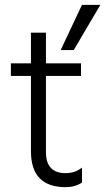

<svg xmlns="http://www.w3.org/2000/svg" viewBox="-20 -769 435 794"><path d="M285 -562H231L319 -749H395ZM252 5Q108 5 108 -143V-455H25V-507H108V-634H170V-507H315V-455H170V-140Q170 -53 251 -53Q291 -53 319 -76V-14Q290 5 252 5Z"/></svg>

Font: Hind Mysuru Light
Style: Regular
Weight: 300
Designer: Manushi Parikh, Hitesh Malaviya
Foundry: Indian Type Foundry
Version: Version 0.703;PS 1.0;hotconv 1.0.86;makeotf.lib2.5.63406